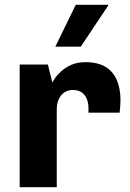

<svg xmlns="http://www.w3.org/2000/svg" viewBox="-20 -780 540 800"><path d="M62 0V-511H179.5L198 -436.5Q200.5 -441 209.2 -454.2Q218 -467.5 235 -483Q252 -498.5 277 -509.8Q302 -521 336 -521Q387 -521 419 -501.8Q451 -482.5 466.5 -447Q482 -411.5 482 -363Q482 -351.5 481 -337.2Q480 -323 478.5 -310.5H348.5V-332.5Q348.5 -350 342 -366.8Q335.5 -383.5 321.5 -394.2Q307.5 -405 283.5 -405Q266 -405 253 -397.8Q240 -390.5 232 -379.2Q224 -368 220.2 -354.2Q216.5 -340.5 216.5 -327V0ZM210.5 -585.5 295.5 -760H429.5L431 -757L316.5 -585.5Z"/></svg>

Font: Chivo Medium
Style: Regular
Weight: 500
Designer: Hector Gatti
Foundry: Omnibus-Type
Version: Version 2.002